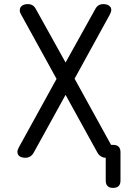

<svg xmlns="http://www.w3.org/2000/svg" viewBox="-20 -760 640 937"><path d="M516 -689 344 -376 522 -53H532Q550 -53 559 -44Q568 -35 568 -17V121Q568 139 559 148Q550 157 532 157Q514 157 505 148Q496 139 496 121V10Q483 10 473 3Q462 -3 455 -16L300 -297L145 -16Q138 -3 127.5 3.5Q117 10 103 10Q93 10 84 7Q75 4 70 -2.5Q65 -9 65 -18.5Q65 -28 72 -41L256 -375L83 -689Q76 -701 76.5 -711Q77 -721 82.5 -727.5Q88 -734 96.5 -737Q105 -740 116 -740Q129 -740 139 -734Q149 -728 156 -714L300 -455L444 -714Q451 -728 461 -734Q471 -740 485 -740Q495 -740 503.5 -737Q512 -734 517.5 -727.5Q523 -721 523 -711.5Q523 -702 516 -689Z"/></svg>

Font: Maple Mono Normal NL Light
Style: Regular
Weight: 300
Monospace: yes
Designer: subframe7536
Version: Version 7.000